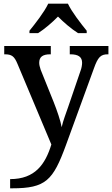

<svg xmlns="http://www.w3.org/2000/svg" viewBox="-20 -786 609 1043"><path d="M140 -619V-606H187C222 -628 265 -665 295 -696C325 -665 369 -628 404 -606H451V-619C420 -657 370 -721 349 -766H242C221 -721 171 -657 140 -619ZM35 187V237H46C229 237 268 194 338 3L490 -414C512 -476 527 -491 566 -491H569V-536H359V-491H362C405 -491 426 -477 426 -445C426 -433 423 -415 417 -400L351 -207C339 -171 323 -132 315 -95C310 -127 289 -188 271 -233L201 -407C196 -422 193 -434 193 -445C193 -477 212 -491 253 -491H256V-536H3V-491H6C44 -491 58 -480 75 -439L259 -1C226 106 171 187 35 187Z"/></svg>

Font: Noto Serif Devanagari Medium
Style: Regular
Weight: 500
Designer: Universal Thirst, Indian Type Foundry and the Monotype Design Team
Foundry: Monotype Imaging Inc.
Version: Version 2.004